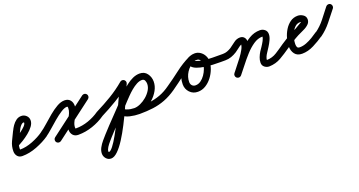

<svg xmlns="http://www.w3.org/2000/svg" viewBox="-58 -823 3128 1674"><g transform="rotate(-20 1506.0 14.5)"><path d="M-4 -68Q-10 -79 -6 -91Q-2 -103 9 -109Q20 -115 44 -129.5Q68 -144 93.5 -162Q119 -180 137 -198.5Q155 -217 155 -231Q155 -234 150 -234Q138 -234 126.5 -222Q115 -210 106.5 -194.5Q98 -179 94 -170Q94 -170 94 -170Q94 -169 94 -169Q77 -137 59 -101.5Q41 -66 41 -28Q41 -22 42 -22Q98 -22 159 -46Q220 -70 265 -102Q265 -102 265 -102Q265 -102 265 -102Q275 -109 287 -106.5Q299 -104 307 -94Q314 -84 311.5 -72Q309 -60 299 -52Q247 -16 177.5 11Q108 38 42 38Q13 38 -3 19Q-19 0 -19 -28Q-19 -74 0.5 -115.5Q20 -157 40 -197Q40 -197 40 -196Q40 -196 40 -196Q50 -218 65.5 -240.5Q81 -263 102 -278.5Q123 -294 150 -294Q176 -294 195.5 -276Q215 -258 215 -231Q215 -204 195.5 -177.5Q176 -151 147 -127.5Q118 -104 88 -85.5Q58 -67 37 -56Q26 -50 14 -53.5Q2 -57 -4 -68Z M256 -60Q249 -70 251.5 -82.5Q254 -95 264 -102Q294 -122 329.5 -154Q365 -186 403.5 -218Q442 -250 479.5 -271.5Q517 -293 551 -293Q584 -293 602 -272Q620 -251 620 -220Q620 -186 604 -154.5Q588 -123 572.5 -94Q557 -65 557 -40Q557 -32 557.5 -30.5Q558 -29 564 -29Q622 -29 679 -49Q736 -69 783 -102Q793 -109 805 -106.5Q817 -104 825 -94Q832 -84 829.5 -72Q827 -60 817 -52Q763 -14 697 8.5Q631 31 564 31Q532 31 514.5 11Q497 -9 497 -40Q497 -64 506.5 -86Q516 -108 528.5 -130Q541 -152 550.5 -174Q560 -196 560 -220Q560 -226 559 -229.5Q558 -233 551 -233Q529 -233 495.5 -211.5Q462 -190 425.5 -159Q389 -128 355 -98Q321 -68 298 -52Q288 -45 275.5 -47.5Q263 -50 256 -60ZM712 -281Q722 -288 734 -286.5Q746 -285 754 -275Q761 -265 759.5 -253Q758 -241 748 -233Q661 -167 574.5 -101.5Q488 -36 401 30Q401 30 401 30Q401 30 401 30Q391 37 379 35.5Q367 34 359 24Q352 14 353.5 2Q355 -10 365 -18Q452 -84 538.5 -149.5Q625 -215 712 -281Q712 -281 712 -281Q712 -281 712 -281Z M773 -64Q768 -75 772 -86.5Q776 -98 787 -104Q861 -141 931 -183Q1001 -225 1065 -279Q1074 -287 1086.5 -286Q1099 -285 1107 -275Q1115 -266 1114 -253.5Q1113 -241 1103 -233Q1036 -177 963.5 -133Q891 -89 813 -50Q802 -45 790.5 -49Q779 -53 773 -64ZM1057 -269Q1062 -280 1073.5 -284Q1085 -288 1097 -283Q1108 -278 1112 -266.5Q1116 -255 1111 -243Q1097 -213 1074 -160Q1051 -107 1022 -43Q993 21 960 85.5Q927 150 892.5 204Q858 258 824.5 290.5Q791 323 762 323Q735 323 717 302.5Q699 282 699 256Q699 229 713.5 202Q728 175 748.5 151Q769 127 786 108Q843 45 902.5 -16Q962 -77 1019 -140Q1039 -162 1064.5 -187.5Q1090 -213 1120 -236.5Q1150 -260 1182 -274.5Q1214 -289 1246 -289Q1291 -289 1315 -256Q1339 -223 1339 -182Q1339 -140 1317 -100.5Q1295 -61 1259.5 -29.5Q1224 2 1182 20.5Q1140 39 1101 39Q1078 39 1051.5 33.5Q1025 28 1000 17Q975 6 960 -11Q951 -20 952 -32.5Q953 -45 962 -53Q971 -62 983.5 -61Q996 -60 1004 -51Q1014 -41 1031.5 -34Q1049 -27 1068 -24Q1087 -21 1101 -21Q1128 -21 1159 -35Q1190 -49 1217 -72Q1244 -95 1261.5 -123.5Q1279 -152 1279 -182Q1279 -198 1272 -213.5Q1265 -229 1246 -229Q1222 -229 1196 -215Q1170 -201 1145 -180Q1120 -159 1099 -137.5Q1078 -116 1063 -100Q1006 -37 946.5 24Q887 85 830 148Q820 160 803 179Q786 198 772.5 219Q759 240 759 256Q759 263 762 263Q777 263 802 231Q827 199 856 147Q885 95 915.5 33.5Q946 -28 974 -88Q1002 -148 1024 -196.5Q1046 -245 1057 -269Q1057 -269 1057 -269Q1057 -269 1057 -269ZM961 -10Q952 -19 952 -31.5Q952 -44 961 -52Q970 -61 982.5 -61Q995 -61 1003 -52Q1025 -30 1062 -23.5Q1099 -17 1128 -17Q1188 -17 1240.5 -23.5Q1293 -30 1342 -48Q1391 -66 1441 -102Q1451 -109 1463 -106.5Q1475 -104 1483 -94Q1490 -84 1487.5 -72Q1485 -60 1475 -52Q1420 -14 1365.5 7Q1311 28 1253 35.5Q1195 43 1128 43Q1085 43 1038.5 32.5Q992 22 961 -10Q961 -10 961 -10Q961 -10 961 -10Z M1475 -52Q1465 -45 1453 -47.5Q1441 -50 1433 -60Q1426 -70 1428.5 -82Q1431 -94 1441 -102Q1504 -145 1567.5 -194Q1631 -243 1699 -276Q1699 -276 1699 -276Q1699 -276 1699 -276Q1710 -282 1722 -278Q1734 -274 1739 -263Q1745 -251 1741 -239.5Q1737 -228 1726 -223Q1659 -190 1597.5 -142.5Q1536 -95 1475 -52Q1475 -52 1475 -52Q1475 -52 1475 -52ZM1700 -277Q1711 -282 1722.5 -277.5Q1734 -273 1740 -262Q1745 -251 1740.5 -239Q1736 -227 1725 -222Q1682 -202 1655 -160Q1628 -118 1628 -71Q1628 -51 1640 -38Q1652 -25 1672 -25Q1698 -25 1720.5 -41Q1743 -57 1760 -81.5Q1777 -106 1787 -133Q1797 -160 1797 -183Q1797 -199 1786 -214.5Q1775 -230 1757 -230Q1752 -230 1744.5 -230Q1737 -230 1736 -228Q1736 -228 1736 -228Q1736 -228 1736 -228Q1736 -228 1737.5 -227.5Q1739 -227 1748 -223Q1779 -211 1816.5 -206.5Q1854 -202 1892 -201.5Q1930 -201 1963 -201Q1970 -201 1976 -201Q1982 -201 1989 -201Q2001 -201 2010 -192Q2019 -183 2019 -171Q2019 -159 2010 -150Q2001 -141 1989 -141Q1975 -141 1944.5 -141Q1914 -141 1875.5 -142.5Q1837 -144 1798 -150Q1759 -156 1728.5 -167.5Q1698 -179 1683.5 -198.5Q1669 -218 1680 -248Q1680 -248 1680 -248Q1680 -248 1680 -248Q1688 -273 1711 -281.5Q1734 -290 1757 -290Q1785 -290 1808 -274.5Q1831 -259 1844 -234.5Q1857 -210 1857 -183Q1857 -147 1842.5 -109Q1828 -71 1803 -38.5Q1778 -6 1744.5 14.5Q1711 35 1672 35Q1627 35 1597.5 4Q1568 -27 1568 -71Q1568 -136 1604.5 -193Q1641 -250 1700 -277Q1700 -277 1700 -277Q1700 -277 1700 -277Z M1989 -141Q1977 -141 1968 -150Q1959 -159 1959 -171Q1959 -183 1968 -192Q1977 -201 1989 -201Q2010 -201 2029 -208Q2048 -215 2066 -226Q2091 -243 2117.5 -264Q2144 -285 2176 -285Q2199 -285 2213 -270Q2227 -255 2227 -233Q2227 -199 2210.5 -164Q2194 -129 2169.5 -95.5Q2145 -62 2119 -30.5Q2093 1 2073 28Q2073 28 2073 28Q2073 28 2073 28Q2066 38 2053.5 40Q2041 42 2031 34Q2021 27 2019 14.5Q2017 2 2025 -8Q2040 -29 2064 -58Q2088 -87 2111.5 -118.5Q2135 -150 2151 -179.5Q2167 -209 2167 -233Q2167 -235 2173 -230Q2179 -225 2176 -225Q2166 -225 2151.5 -215.5Q2137 -206 2122.5 -194Q2108 -182 2098 -176Q2073 -160 2046 -150.5Q2019 -141 1989 -141Q1989 -141 1989 -141Q1989 -141 1989 -141ZM2029 33Q2020 25 2019 12.5Q2018 0 2026 -10Q2058 -47 2094.5 -94Q2131 -141 2172 -184.5Q2213 -228 2260 -256.5Q2307 -285 2361 -285Q2386 -285 2405 -269.5Q2424 -254 2424 -227Q2424 -203 2411.5 -175.5Q2399 -148 2382.5 -122.5Q2366 -97 2353 -77Q2344 -64 2337 -47.5Q2330 -31 2330 -16Q2330 -16 2330 -16Q2330 -16 2330 -16Q2330 -16 2330 -16Q2329 -21 2327.5 -20.5Q2326 -20 2331 -20Q2381 -21 2423 -47.5Q2465 -74 2504 -102Q2504 -102 2504 -102Q2504 -102 2504 -102Q2514 -109 2526 -106.5Q2538 -104 2546 -94Q2553 -84 2550.5 -72Q2548 -60 2538 -52Q2491 -19 2442 9.5Q2393 38 2332 40Q2308 40 2289 25Q2270 10 2270 -16Q2270 -16 2270 -16Q2270 -16 2270 -16Q2270 -16 2270 -16Q2270 -16 2270 -16Q2270 -40 2279.5 -64.5Q2289 -89 2302 -110Q2311 -123 2325.5 -144.5Q2340 -166 2352 -188.5Q2364 -211 2364 -227Q2364 -227 2364 -227Q2365 -226 2365 -225Q2365 -225 2361 -225Q2320 -225 2279.5 -197.5Q2239 -170 2201.5 -128.5Q2164 -87 2131 -44Q2098 -1 2072 30Q2064 39 2051.5 40Q2039 41 2029 33Z M2538 -52Q2528 -45 2516 -47.5Q2504 -50 2496 -60Q2489 -70 2491.5 -82Q2494 -94 2504 -102Q2555 -137 2609 -164.5Q2663 -192 2715 -224Q2718 -225 2722 -228Q2726 -231 2726 -232Q2726 -231 2726 -231Q2726 -228 2727 -227Q2723 -231 2714 -231Q2688 -231 2668.5 -213.5Q2649 -196 2636 -169.5Q2623 -143 2616.5 -115Q2610 -87 2610 -66Q2610 -49 2615 -37.5Q2620 -26 2639 -26Q2669 -26 2700 -38Q2731 -50 2760 -67.5Q2789 -85 2813 -102Q2823 -109 2835 -106.5Q2847 -104 2855 -94Q2862 -84 2859.5 -72Q2857 -60 2847 -52Q2804 -22 2749 6Q2694 34 2639 34Q2594 34 2572 5Q2550 -24 2550 -66Q2550 -100 2560.5 -139Q2571 -178 2592 -212.5Q2613 -247 2643.5 -269Q2674 -291 2714 -291Q2739 -291 2762.5 -275.5Q2786 -260 2786 -232Q2786 -207 2768 -189Q2748 -169 2717.5 -155.5Q2687 -142 2662 -129Q2630 -112 2599 -92.5Q2568 -73 2538 -52Q2538 -52 2538 -52Q2538 -52 2538 -52Z M2806 -58Q2798 -68 2800 -80.5Q2802 -93 2813 -100Q2863 -136 2901.5 -185Q2940 -234 2977 -282Q2977 -282 2977 -282Q2977 -282 2977 -282Q2985 -292 2997.5 -293.5Q3010 -295 3019 -288Q3029 -280 3030.5 -267.5Q3032 -255 3025 -246Q2984 -194 2942.5 -142Q2901 -90 2847 -51Q2837 -44 2825 -46Q2813 -48 2806 -58Z"/></g></svg>

Font: FRB American Cursive Guidelines
Style: Bold Italic
Weight: 700
Italic angle: -25°
Version: Version 2.0;Modular Font Editor K font №1